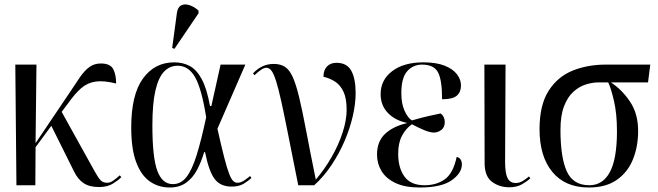

<svg xmlns="http://www.w3.org/2000/svg" viewBox="-20 -823 2924 853"><path d="M53 0 48 -536H142L138 -187L289 -411Q315 -451 335.5 -480.5Q356 -510 377.5 -525.5Q399 -541 428 -541Q470 -541 483 -516Q496 -491 496 -452Q440 -466 404 -460.5Q368 -455 340.5 -431Q313 -407 284 -366L254 -326L401 -61Q416 -34 426.5 -22.5Q437 -11 457 -11Q470 -11 484.5 -21.5Q499 -32 512 -44L519 -36Q507 -23 482 -7.5Q457 8 420 8Q378 8 352 -9Q326 -26 309 -61L208 -264L138 -169L137 0Z M734 10Q684 10 645.5 -17Q607 -44 585 -102.5Q563 -161 563 -257Q563 -402 615 -474Q667 -546 754 -546Q793 -546 823.5 -529.5Q854 -513 876.5 -471Q899 -429 913 -352H919L960 -536H1070L946 -251Q964 -170 976.5 -122Q989 -74 998.5 -50Q1008 -26 1016.5 -18.5Q1025 -11 1035 -11Q1050 -11 1066 -22Q1082 -33 1091 -41L1097 -32Q1084 -20 1063 -7Q1042 6 1009 6Q959 6 933.5 -28Q908 -62 891 -147H887Q874 -103 855 -67.5Q836 -32 806.5 -11Q777 10 734 10ZM748 -5Q784 -5 808.5 -36.5Q833 -68 853.5 -133.5Q874 -199 896 -302Q876 -428 847 -479.5Q818 -531 769 -531Q734 -531 709 -505Q684 -479 670.5 -421Q657 -363 657 -266Q657 -123 679 -64Q701 -5 748 -5ZM755 -606 745 -610 766 -766Q770 -792 785.5 -799.5Q801 -807 822 -800Q843 -793 862 -776V-764Z M1305 0Q1279 -130 1261 -221Q1243 -312 1230 -371Q1217 -430 1206.5 -463Q1196 -496 1186 -509Q1176 -522 1163 -522Q1145 -522 1111 -489L1104 -497Q1143 -539 1196 -539Q1226 -539 1246 -526Q1266 -513 1280.5 -481Q1295 -449 1309 -391Q1323 -333 1340 -243Q1357 -153 1383 -25Q1423 -72 1454 -126.5Q1485 -181 1502.5 -235.5Q1520 -290 1520 -335Q1520 -385 1506.5 -414.5Q1493 -444 1470 -459.5Q1447 -475 1417 -482Q1417 -511 1432.5 -527.5Q1448 -544 1475 -544Q1521 -544 1540.5 -509Q1560 -474 1560 -409Q1560 -363 1547.5 -308Q1535 -253 1511 -197Q1487 -141 1453 -90Q1419 -39 1376 0Z M1845 10Q1779 10 1737 -10Q1695 -30 1675 -63Q1655 -96 1655 -136Q1655 -195 1691 -228.5Q1727 -262 1788 -276V-277Q1735 -288 1703 -321.5Q1671 -355 1671 -405Q1671 -468 1722.5 -507Q1774 -546 1861 -546Q1919 -546 1956 -531Q1993 -516 2010.5 -492.5Q2028 -469 2028 -444Q2028 -414 2009.5 -398Q1991 -382 1944 -382Q1944 -469 1925.5 -502.5Q1907 -536 1855 -536Q1815 -536 1789 -506.5Q1763 -477 1763 -409Q1763 -362 1777.5 -330.5Q1792 -299 1810 -288Q1851 -300 1884 -307.5Q1917 -315 1938 -319Q1956 -305 1956 -280Q1956 -258 1941 -246Q1926 -234 1906 -234Q1888 -235 1863 -245.5Q1838 -256 1810 -271Q1783 -252 1766 -220Q1749 -188 1749 -140Q1749 -77 1777 -38.5Q1805 0 1866 0Q1918 0 1955.5 -26Q1993 -52 2009 -126Q2021 -123 2026.5 -114Q2032 -105 2032 -93Q2032 -54 1986.5 -22Q1941 10 1845 10Z M2243 9Q2198 9 2165.5 -15.5Q2133 -40 2133 -99L2132 -536H2226L2224 -104Q2224 -53 2235 -31.5Q2246 -10 2271 -10Q2288 -10 2302.5 -19Q2317 -28 2330 -39L2336 -31Q2323 -18 2299.5 -4.5Q2276 9 2243 9Z M2596 10Q2491 10 2434 -59Q2377 -128 2377 -249Q2377 -356 2417 -419Q2457 -482 2523.5 -509Q2590 -536 2671 -536H2869L2859 -457H2694Q2743 -425 2779 -371.5Q2815 -318 2815 -241Q2815 -172 2792 -115Q2769 -58 2720.5 -24Q2672 10 2596 10ZM2598 0Q2658 0 2689.5 -58.5Q2721 -117 2721 -240Q2721 -318 2707.5 -375.5Q2694 -433 2682 -457H2640Q2612 -457 2582 -447.5Q2552 -438 2526.5 -414.5Q2501 -391 2485.5 -350Q2470 -309 2470 -246Q2470 -124 2498 -62Q2526 0 2598 0Z"/></svg>

Font: Noto Serif Display SemiCondensed
Style: Regular
Weight: 400
Width: 4
Designer: Monotype Design Team
Foundry: Monotype Imaging Inc.
Version: Version 2.009